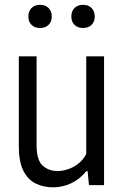

<svg xmlns="http://www.w3.org/2000/svg" viewBox="-20 -780 522 809"><path d="M203.7 9.3Q163 9.3 130.3 -6.8Q97.6 -22.8 78.4 -60.6Q59.3 -98.5 59.3 -164V-542.6H134.2V-167.2Q134.2 -106 159.3 -82.7Q184.3 -59.3 223.2 -59.3Q241.5 -59.3 263.9 -66.1Q286.3 -72.8 307.5 -88.5Q328.7 -104.1 343.4 -130.5V-542.6H418.4V0H354.9L349.1 -59H344Q315.9 -24.5 279.5 -7.6Q243 9.3 203.7 9.3ZM329.9 -662Q307.9 -662 294.2 -675Q280.6 -688.1 280.6 -710.5Q280.6 -733.2 294.2 -746.5Q307.9 -759.7 329.9 -759.7Q351.9 -759.7 365.5 -746.5Q379.2 -733.2 379.2 -710.5Q379.2 -688.1 365.5 -675Q351.9 -662 329.9 -662ZM148.8 -662Q126.8 -662 113.1 -675Q99.5 -688.1 99.5 -710.5Q99.5 -733.2 113.1 -746.5Q126.8 -759.7 148.8 -759.7Q170.8 -759.7 184.4 -746.5Q198.1 -733.2 198.1 -710.5Q198.1 -688.1 184.4 -675Q170.8 -662 148.8 -662Z"/></svg>

Font: Encode Sans Condensed Thin
Style: Regular
Weight: 100
Width: 3
Designer: Multiple Designers
Foundry: Impallari Type
Version: Version 3.002